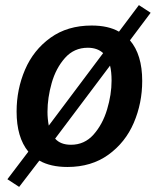

<svg xmlns="http://www.w3.org/2000/svg" viewBox="-20 -643 623 752"><path d="M570 -593 489 -485Q537 -429 537 -326Q537 -239 504 -162Q471 -85 404.5 -37Q338 11 244 11Q178 11 134 -14L55 89L9 59L91 -49Q45 -105 45 -206Q45 -293 78 -370Q111 -447 177.5 -495Q244 -543 339 -543Q404 -543 446 -519L524 -623ZM166 -205Q166 -178 171 -151L384 -435Q361 -456 324 -456Q270 -456 234.5 -416Q199 -376 182.5 -318Q166 -260 166 -205ZM417 -327Q417 -362 411 -386L196 -100Q217 -76 258 -76Q311 -76 346.5 -116Q382 -156 399.5 -214.5Q417 -273 417 -327Z"/></svg>

Font: Bitter Pro SemiBold
Style: Italic
Weight: 600
Italic angle: -9°
Designer: Sol Matas, and Bitter project Authors
Foundry: Sol Matas
Version: Version 1.010